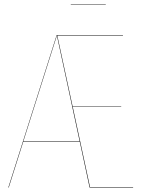

<svg xmlns="http://www.w3.org/2000/svg" viewBox="-20 -837 655 857"><path d="M452.1 -816.9V-814.9H295.9V-816.9ZM381.8 -2H574.2V0H379.9L335.9 -205.1H84L19 0H17.1L232.9 -680.2H528.8V-678.2H235.8L304.2 -361.8H521V-359.9H304.7ZM84.5 -207H335.4L233.9 -678.2Z"/></svg>

Font: Fira Sans Compressed Two
Style: Regular
Weight: 100
Width: 1
Designer: Carrois Corporate & Edenspiekermann AG
Foundry: Carrois Corporate GbR & Edenspiekermann AG
Version: Version 4.203;PS 004.203;hotconv 1.0.88;makeotf.lib2.5.64775